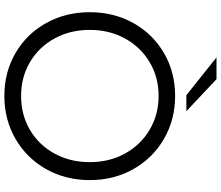

<svg xmlns="http://www.w3.org/2000/svg" viewBox="-87 -931 1026 892"><g transform="rotate(90 426.0 -485.0)"><path d="M347.8 -977.8 496.7 -837.8H422.2L246.7 -977.8ZM36.7 -388.9Q36.7 -501.1 87.2 -591.7Q137.8 -682.2 226.7 -733.9Q315.6 -785.6 425.6 -785.6Q535.6 -785.6 625 -733.9Q714.4 -682.2 765.6 -591.7Q816.7 -501.1 816.7 -388.9Q816.7 -276.7 765.6 -186.1Q714.4 -95.6 625 -43.9Q535.6 7.8 425.6 7.8Q315.6 7.8 226.7 -43.9Q137.8 -95.6 87.2 -186.1Q36.7 -276.7 36.7 -388.9ZM733.3 -388.9Q733.3 -480 693.3 -552.8Q653.3 -625.6 582.8 -667.2Q512.2 -708.9 425.6 -708.9Q338.9 -708.9 268.9 -667.2Q198.9 -625.6 158.9 -552.8Q118.9 -480 118.9 -388.9Q118.9 -297.8 158.9 -225Q198.9 -152.2 268.9 -111.1Q338.9 -70 425.6 -70Q513.3 -70 583.3 -111.1Q653.3 -152.2 693.3 -225Q733.3 -297.8 733.3 -388.9Z"/></g></svg>

Font: Paperlogy 4 Regular
Style: Regular
Weight: 400
Designer: redesigned by Lee Juim, glyphs from Gmarket Sans & Montserrat
Foundry: PT&
Version: Version 1.001